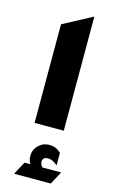

<svg xmlns="http://www.w3.org/2000/svg" viewBox="-141 -698 626 1048"><g transform="rotate(15 172.5 -174.0)"><path d="M90 0V-557L255 -645V0ZM54 297 93 224H126Q114 203 114 180Q114 143 141 118Q165 95 201 95Q237 95 266 122V193Q238 168 212 168Q196 168 188 176Q181 183 181 194Q181 208 194 224H300L261 297Z"/></g></svg>

Font: Tajawal Black
Style: Regular
Weight: 900
Designer: Boutros Fonts
Foundry: Created by Boutros International 2017
Version: Version 1.700